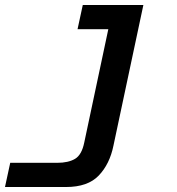

<svg xmlns="http://www.w3.org/2000/svg" viewBox="-38 -572 708 770"><path d="M537 -552 417 12Q402 86 358 132Q314 178 227 178H-18L3 81H191Q236 81 263 65Q290 49 300 -1L417 -552ZM273 -455 294 -552H477L456 -455Z"/></svg>

Font: Azeret Mono Thin Medium
Style: Italic
Weight: 500
Italic angle: -12°
Version: Version 1.002